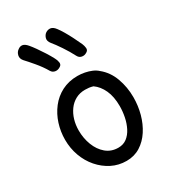

<svg xmlns="http://www.w3.org/2000/svg" viewBox="-204 -961 963 1073"><g transform="rotate(-30 277.5 -424.5)"><path d="M291 -546Q314 -546 337 -541.5Q360 -537 380 -528.5Q400 -520 414 -507Q460 -470 481.5 -411Q503 -352 503 -287Q503 -232 489 -180.5Q475 -129 448 -87.5Q421 -46 382 -21.5Q343 3 293 3Q242 3 198.5 -19Q155 -41 122 -79Q89 -117 71 -166.5Q53 -216 53 -271Q53 -323 68.5 -372Q84 -421 114.5 -460.5Q145 -500 189.5 -523Q234 -546 291 -546ZM145 -278Q145 -228 162 -183.5Q179 -139 211.5 -111.5Q244 -84 290 -84Q322 -84 345 -101.5Q368 -119 383 -148.5Q398 -178 405 -213Q412 -248 412 -282Q412 -343 392.5 -385.5Q373 -428 340 -451Q327 -455 314.5 -456.5Q302 -458 289 -458Q255 -458 228 -443.5Q201 -429 182.5 -403.5Q164 -378 154.5 -346Q145 -314 145 -278ZM342 -647Q323 -684 297.5 -722Q272 -760 255 -780Q239 -800 244.5 -818Q250 -836 264 -845Q279 -854 294.5 -851.5Q310 -849 325 -829Q336 -815 350.5 -790.5Q365 -766 379 -738Q393 -710 404 -686Q410 -672 411.5 -657Q413 -642 399 -634Q383 -624 366.5 -627.5Q350 -631 342 -647ZM172 -648Q151 -684 121.5 -719Q92 -754 74 -773Q58 -791 62.5 -810.5Q67 -830 82 -840Q96 -851 111 -848.5Q126 -846 142 -827Q154 -813 170 -790.5Q186 -768 202.5 -742Q219 -716 231 -693Q239 -679 241.5 -663Q244 -647 231 -639Q215 -628 198 -630.5Q181 -633 172 -648Z"/></g></svg>

Font: Playpen Sans
Style: Regular
Weight: 400
Designer: Laura Meseguer, Veronika Burian, José Scaglione, Kostas Bartsokas, Vera Evstafieva, Tom Grace, Yorlmar Campos
Foundry: TypeTogether
Version: Version 2.000